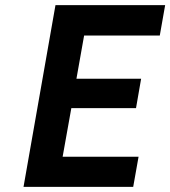

<svg xmlns="http://www.w3.org/2000/svg" viewBox="-20 -731 666 751"><path d="M512 -308 532 -423H279L309 -592H605L626 -711H197L72 0H501L522 -118H225L259 -308Z"/></svg>

Font: Asimov
Style: NarIt
Weight: 500
Designer: Google
Version: Version 2.000980; 2014